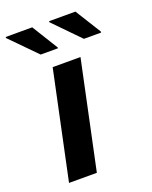

<svg xmlns="http://www.w3.org/2000/svg" viewBox="-141 -782 676 856"><g transform="rotate(-20 196.5 -354.0)"><path d="M36 0 144 -510H276L168 0ZM113 -581 -7 -703V-708H119L195 -585V-581ZM318 -581 199 -703V-708H324L400 -586V-581Z"/></g></svg>

Font: Saira Expanded SemiBold
Style: Italic
Weight: 600
Width: 7
Italic angle: -12°
Designer: Hector Gatti with collaboration of the Omnibus-Type team
Foundry: Omnibus-Type
Version: Version 1.101